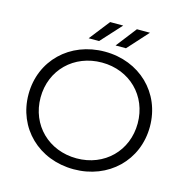

<svg xmlns="http://www.w3.org/2000/svg" viewBox="-125 -999 1089 1123"><g transform="rotate(15 419.5 -437.5)"><path d="M307 -757H370L483 -881H404ZM470 -757H533L645 -881H566ZM420 6C630 6 787 -145 787 -350C787 -555 630 -706 420 -706C208 -706 52 -554 52 -350C52 -146 208 6 420 6ZM420 -60C251 -60 125 -183 125 -350C125 -517 251 -640 420 -640C588 -640 713 -517 713 -350C713 -183 588 -60 420 -60Z"/></g></svg>

Font: Montserrat Lite
Style: Regular
Weight: 400
Designer: Julieta Ulanovsky
Foundry: Julieta Ulanovsky
Version: Version 7.200;PS 007.200;hotconv 1.0.88;makeotf.lib2.5.64775